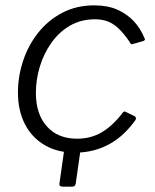

<svg xmlns="http://www.w3.org/2000/svg" viewBox="-20 -560 580 717"><path d="M214 137Q200 137 202 125L223 -23H284L263 124Q262 131 259 134Q256 137 249 137ZM332 -540Q382 -540 418 -524Q454 -508 479 -481.5Q504 -455 519 -419Q522 -414 521 -411.5Q520 -409 516 -407L474 -395Q471 -394 468.5 -396.5Q466 -399 463 -405Q443 -434 424 -452.5Q405 -471 383.5 -479.5Q362 -488 335 -488Q282 -488 241 -464Q200 -440 171.5 -399.5Q143 -359 128.5 -310.5Q114 -262 114 -213Q114 -134 155 -88Q196 -42 268 -42Q319 -42 360 -66Q401 -90 439 -140Q444 -146 450 -142L483 -126Q485 -125 487 -121Q489 -117 486 -112Q467 -85 443 -62Q419 -39 390.5 -23Q362 -7 329.5 1.5Q297 10 260 10Q195 10 147 -18Q99 -46 73 -96.5Q47 -147 47 -215Q47 -274 66 -332Q85 -390 122 -437Q159 -484 212 -512Q265 -540 332 -540Z"/></svg>

Font: Libre Franklin Light
Style: Italic
Weight: 300
Italic angle: -8°
Designer: Pablo Impallari, Rodrigo Fuenzalida, Nhung Nguyen
Foundry: Impallari Type
Version: Version 3.000